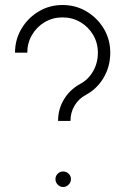

<svg xmlns="http://www.w3.org/2000/svg" viewBox="-20 -734 520 767"><path d="M212 -251Q212 -298 235.5 -337Q259 -376 300 -398.5Q333 -416 352 -449.5Q371 -483 371 -523.5Q371 -562.5 352 -594.8Q333 -627 300.8 -645.8Q268.5 -664.5 230 -664.5Q191 -664.5 159 -645.8Q127 -627 108 -594.8Q89 -562.5 89 -523.5H40Q40 -576 65.8 -619.2Q91.5 -662.5 134.5 -688.2Q177.5 -714 230 -714Q282.5 -714 325.8 -688.2Q369 -662.5 394.8 -619.2Q420.5 -576 420.5 -523.5Q420.5 -469.5 394.5 -424.5Q368.5 -379.5 323 -355Q294 -339.5 277.8 -312Q261.5 -284.5 261.5 -251ZM232 13Q219.5 13 210.5 3.5Q201.5 -6 201.5 -18.5Q201.5 -31 210.5 -40Q219.5 -49 232 -49Q245 -49 254.2 -40Q263.5 -31 263.5 -18.5Q263.5 -6 254.2 3.5Q245 13 232 13Z"/></svg>

Font: Urbanist ExtraLight
Style: Regular
Weight: 200
Designer: Corey Hu
Foundry: Corey Hu
Version: Version 1.330; ttfautohint (v1.8.4.7-5d5b)